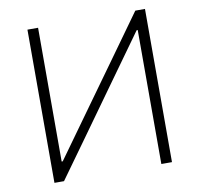

<svg xmlns="http://www.w3.org/2000/svg" viewBox="-79 -796 915 880"><g transform="rotate(-10 378.0 -356.5)"><path d="M104.5 0V-713H154V-90.5H159L335.5 -336Q400 -425.5 467.8 -519.8Q535.5 -614 606.5 -713H651.5V0H602V-623.5H597L421 -378.5Q341 -267 275 -175Q208.5 -83 149 0Z"/></g></svg>

Font: Heraclito ExtraLight
Style: Regular
Weight: 200
Designer: Kostas Bartsokas (font) & Cristiano Sobral (main changes)
Foundry: Kostas Bartsokas (font) & Cristiano Sobral (main changes)
Version: Version 1.00;July 8, 2020;FontCreator 13.0.0.2655 64-bit